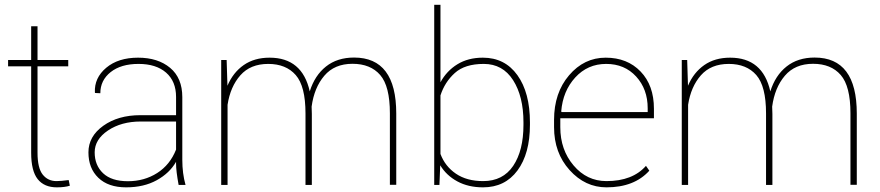

<svg xmlns="http://www.w3.org/2000/svg" viewBox="-20 -782 3721 812"><path d="M220.2 10.3Q167 10.3 139.4 -24.4Q111.8 -59.1 111.8 -136.2V-501.5H14.2V-528.3H111.8V-670.9H138.7V-528.3H268.6V-501.5H138.7V-136.2Q138.7 -71.3 160.6 -43.7Q182.6 -16.1 218.8 -16.1Q237.8 -16.1 270.5 -20.5L275.4 3.4Q253.9 10.3 220.2 10.3Z M724.6 -149.4V-268.1H575.2Q493.2 -268.1 436.8 -230.2Q380.4 -192.4 380.4 -137.7Q380.4 -83 416 -49.3Q451.7 -15.6 521 -15.6Q590.3 -15.6 644.8 -50.3Q699.2 -85 724.6 -149.4ZM724.6 -89.4V-97.7Q697.3 -49.8 642.8 -19.8Q588.4 10.3 513.2 10.3Q438 10.3 396 -30Q354 -70.3 354 -137.7Q354 -205.1 416.7 -250Q479.5 -294.9 573.7 -294.9H724.6V-372.1Q724.6 -438 682.4 -474.9Q640.1 -511.7 565.9 -511.7Q491.7 -511.7 448 -477.1Q404.3 -442.4 404.3 -387.7L382.3 -388.7L381.3 -391.1Q378.4 -452.6 429.2 -495.4Q480 -538.1 564 -538.1Q647.9 -538.1 699.5 -495.1Q751 -452.1 751 -371.1V-106.4Q751 -48.3 764.6 0H735.4Q724.6 -58.6 724.6 -89.4Z M1298.8 0H1272V-302.2Q1272 -417.5 1230.7 -464.6Q1189.5 -511.7 1114.3 -511.7Q1039.1 -511.7 996.6 -463.6Q954.1 -415.5 942.4 -338.9V0H915.5V-528.3H938.5L941.9 -419.4Q965.8 -475.6 1010.7 -506.8Q1055.7 -538.1 1120.1 -538.1Q1258.3 -538.1 1290 -395.5Q1311 -462.9 1358.6 -500.7Q1406.2 -538.6 1477.5 -538.6Q1655.8 -538.6 1655.8 -301.8V-0.5H1628.9V-302.7Q1628.9 -417.5 1587.9 -464.8Q1546.9 -512.2 1470.7 -512.2Q1394.5 -512.2 1351.6 -461.7Q1308.6 -411.1 1297.9 -331.1L1298.8 -300.3Z M2193.8 -264.6Q2193.8 -374.5 2149.9 -443.1Q2106 -511.7 2025.9 -511.7Q1945.8 -511.7 1903.3 -473.1Q1860.8 -434.6 1842.8 -378.4V-130.9Q1862.3 -78.6 1908.2 -47.4Q1954.1 -16.1 2023.4 -16.1Q2106.9 -16.1 2150.4 -80.6Q2193.8 -145 2193.8 -254.4ZM2221.2 -254.4Q2221.2 -132.3 2168.5 -61Q2115.7 10.3 2022.9 10.3Q1960.4 10.3 1914.1 -14.9Q1867.7 -40 1841.8 -83L1838.4 0H1816.4V-761.7H1842.8V-434.1Q1869.1 -482.4 1914.6 -510.3Q1960 -538.1 2022 -538.1Q2115.2 -538.1 2168.2 -464.1Q2221.2 -390.1 2221.2 -264.6Z M2353.5 -311 2355 -308.1H2719.2V-324.2Q2719.2 -404.8 2670.4 -458.3Q2621.6 -511.7 2543.5 -511.7Q2465.3 -511.7 2412.8 -454.3Q2360.4 -397 2353.5 -311ZM2323.2 -244.1V-275.4Q2323.2 -389.2 2386.7 -463.6Q2450.2 -538.1 2541.5 -538.1Q2632.8 -538.1 2689.2 -479.5Q2745.6 -420.9 2745.6 -322.3V-281.7H2349.6V-244.1Q2349.6 -148.4 2405.8 -82.3Q2461.9 -16.1 2544.9 -16.1Q2655.3 -16.1 2711.9 -80.6L2726.1 -60.1Q2662.6 10.3 2544.9 10.3Q2454.6 10.3 2388.9 -62.7Q2323.2 -135.7 2323.2 -244.1Z M3246.6 0H3219.7V-302.2Q3219.7 -417.5 3178.5 -464.6Q3137.2 -511.7 3062 -511.7Q2986.8 -511.7 2944.3 -463.6Q2901.9 -415.5 2890.1 -338.9V0H2863.3V-528.3H2886.2L2889.6 -419.4Q2913.6 -475.6 2958.5 -506.8Q3003.4 -538.1 3067.9 -538.1Q3206.1 -538.1 3237.8 -395.5Q3258.8 -462.9 3306.4 -500.7Q3354 -538.6 3425.3 -538.6Q3603.5 -538.6 3603.5 -301.8V-0.5H3576.7V-302.7Q3576.7 -417.5 3535.6 -464.8Q3494.6 -512.2 3418.5 -512.2Q3342.3 -512.2 3299.3 -461.7Q3256.3 -411.1 3245.6 -331.1L3246.6 -300.3Z"/></svg>

Font: Roboto-Thin
Style: Regular
Weight: 250
Designer: Google
Version: Version 1.100141; 2013; ttfautohint (v0.94.14-c901) -l 8 -r 